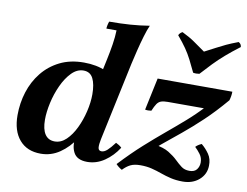

<svg xmlns="http://www.w3.org/2000/svg" viewBox="-80 -827 1242 967"><g transform="rotate(10 541.5 -343.0)"><path d="M419 15Q366 15 348.5 -19.5Q331 -54 341 -100L353 -155L388 -250V-323L428 -510Q437 -552 443 -590.5Q449 -629 450 -663H398Q398 -670 400.5 -681.5Q403 -693 406 -700Q464 -700 513 -703.5Q562 -707 611 -715Q601 -693 590 -656Q579 -619 569.5 -580Q560 -541 553 -510L468 -110Q462 -82 463.5 -66Q465 -50 481 -50Q495 -50 510 -63.5Q525 -77 546 -105Q554 -101 561.5 -96.5Q569 -92 576 -85Q548 -41 507 -13Q466 15 419 15ZM181 15Q111 15 72 -30.5Q33 -76 33 -156Q33 -218 51 -275Q69 -332 105 -377Q141 -422 194 -448.5Q247 -475 317 -475Q382 -475 431 -453Q480 -431 497 -387L424 -329Q424 -267 406 -206Q388 -145 355 -95Q322 -45 278 -15Q234 15 181 15ZM240 -58Q272 -58 298.5 -83.5Q325 -109 344.5 -149.5Q364 -190 375 -236.5Q386 -283 386 -324Q386 -376 371 -405.5Q356 -435 322 -435Q289 -435 261.5 -407Q234 -379 214 -335.5Q194 -292 183.5 -244.5Q173 -197 173 -158Q173 -109 190 -83.5Q207 -58 240 -58ZM567 0Q628 -65 681.5 -113Q735 -161 782.5 -200.5Q830 -240 874 -278.5Q918 -317 960 -362L1071 -415Q1014 -348 962.5 -299.5Q911 -251 863.5 -212Q816 -173 770 -135.5Q724 -98 678 -53ZM910 29Q876 29 848.5 22.5Q821 16 796 7Q771 -2 745 -8.5Q719 -15 687 -15Q656 -15 636.5 -5.5Q617 4 598 24Q581 15 567 0L740 -130Q786 -123 813 -106.5Q840 -90 858 -72.5Q876 -55 892.5 -42.5Q909 -30 934 -30Q960 -30 971.5 -45.5Q983 -61 983 -81Q983 -105 969.5 -123Q956 -141 942 -154Q953 -166 972 -174Q994 -156 1011 -131.5Q1028 -107 1027 -72Q1026 -28 993 0.5Q960 29 910 29ZM661 -295 696 -460H1078Q1078 -438 1071 -415L976 -353H766Q745 -353 732.5 -348.5Q720 -344 711.5 -331.5Q703 -319 693 -295Q676 -292 661 -295ZM1066 -712Q1073 -708 1076.5 -703Q1080 -698 1081 -689Q1040 -658 1009.5 -631.5Q979 -605 953 -578Q927 -551 899 -520Q882 -517 867 -520Q850 -556 836.5 -582.5Q823 -609 805.5 -634.5Q788 -660 760 -693Q766 -706 779 -712Q818 -693 843 -675.5Q868 -658 902 -634Q937 -652 959.5 -664Q982 -676 1005.5 -687Q1029 -698 1066 -712Z"/></g></svg>

Font: Poltawski Nowy
Style: Bold Italic
Weight: 700
Italic angle: -12°
Designer: Adam Pótawski, Mateusz Machalski, Borys Kosmynka, Ania Wieluska
Foundry: Capitalics.wtf
Version: Version 1.001;gftools[0.9.25]